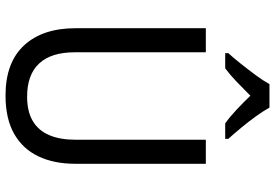

<svg xmlns="http://www.w3.org/2000/svg" viewBox="-170 -814 994 694"><g transform="rotate(90 327.0 -467.0)"><path d="M572 -242Q572 -165 545 -108.5Q518 -52 463.5 -21Q409 10 325 10Q206 10 144 -57Q82 -124 82 -243V-714H169V-240Q169 -155 209.5 -111.5Q250 -68 329 -68Q383 -68 417.5 -88.5Q452 -109 468.5 -148Q485 -187 485 -241V-714H572ZM369 -944Q381 -922 400.5 -895Q420 -868 442 -841.5Q464 -815 482 -795V-784H426Q402 -801 376.5 -825Q351 -849 326 -875Q300 -849 275 -825Q250 -801 227 -784H172V-795Q191 -816 212 -842.5Q233 -869 252.5 -895.5Q272 -922 284 -944Z"/></g></svg>

Font: Noto Sans SemiCondensed
Style: Regular
Weight: 400
Width: 4
Version: Version 2.013